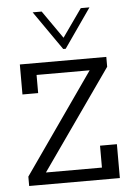

<svg xmlns="http://www.w3.org/2000/svg" viewBox="-52 -757 555 797"><g transform="rotate(-5 225.5 -358.5)"><path d="M37.1 0V-39.1L329.1 -456.5H107.9V-380.9H42.5V-505.9H402.8V-464.8L111.3 -49.8H344.7V-141.1H415V0ZM237.8 -554.2H227.5L114.3 -716.8H151.9L232.9 -600.6L314.9 -716.8H351.1Z"/></g></svg>

Font: Twentytwelve Slab Light
Style: TwentytwelveSlab
Weight: 300
Designer: Domenico Catapano
Version: Version 1.00 2012